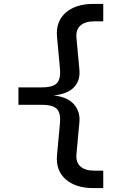

<svg xmlns="http://www.w3.org/2000/svg" viewBox="-20 -850 640 980"><path d="M456 110Q367 110 315.5 65.5Q264 21 271 -59L286 -220Q291 -270 271.5 -292.5Q252 -315 192 -315H74V-404H192Q252 -404 271.5 -427Q291 -450 286 -500L271 -662Q264 -741 315.5 -785.5Q367 -830 456 -830H507V-741H460Q415 -741 391 -720Q367 -699 370 -659L385 -497Q391 -440 358 -405Q325 -370 254 -363Q325 -355 358 -317Q391 -279 385 -223L370 -61Q367 -21 391 0Q415 21 460 21H507V110Z"/></svg>

Font: JetBrains Mono NL Medium
Style: Regular
Weight: 500
Monospace: yes
Designer: Philipp Nurullin, Konstantin Bulenkov
Foundry: JetBrains
Version: Version 2.305; ttfautohint (v1.8.4.7-5d5b)